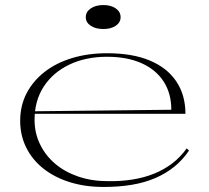

<svg xmlns="http://www.w3.org/2000/svg" viewBox="-20 -726 830 761"><path d="M405 -515Q505 -515 574 -486Q643 -457 679 -403Q715 -349 715 -275H117V-285L659 -291Q659 -356 628.5 -403Q598 -450 541 -475.5Q484 -501 404 -501Q320 -501 255 -470Q190 -439 153.5 -383Q117 -327 117 -251Q117 -199 138.5 -154.5Q160 -110 198 -77.5Q236 -45 289.5 -26.5Q343 -8 407 -8Q459 -7 505.5 -14.5Q552 -22 591.5 -38Q631 -54 663.5 -79Q696 -104 720 -138L729 -129Q704 -92 670.5 -65Q637 -38 595 -20Q553 -2 502 6.5Q451 15 391 15Q316 15 255 -4.5Q194 -24 150.5 -59Q107 -94 83.5 -142Q60 -190 60 -247Q60 -307 85 -355.5Q110 -404 155.5 -440Q201 -476 264.5 -495.5Q328 -515 405 -515ZM390 -706Q420 -706 439 -692.5Q458 -679 458 -658Q458 -637 439 -624Q420 -611 390 -611Q359 -611 339.5 -624Q320 -637 320 -658Q320 -679 339.5 -692.5Q359 -706 390 -706Z"/></svg>

Font: Kalnia SemiExpanded ExtraLight
Style: Regular
Weight: 250
Width: 6
Designer: Frida Medrano
Foundry: Frida Medrano
Version: Version 1.105